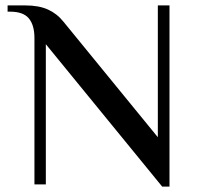

<svg xmlns="http://www.w3.org/2000/svg" viewBox="-20 -680 727 708"><path d="M149 -517V0H107V-540Q107 -587 86.5 -612Q66 -637 17 -637H8V-660H74Q123 -660 156.5 -645Q190 -630 214 -600L562 -174V-660H605V8H578Z"/></svg>

Font: El Messiri Medium
Style: Regular
Weight: 500
Designer: Mohamed Gaber
Foundry: Kief Type Foundry
Version: Version 2.007